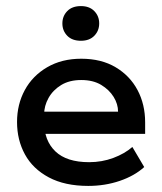

<svg xmlns="http://www.w3.org/2000/svg" viewBox="-20 -601 533 631"><path d="M270 10Q193 10 140.5 -18Q88 -46 62 -93.5Q36 -141 36 -200Q36 -258 61.5 -305Q87 -352 135 -380Q183 -408 247 -408Q313 -408 360 -380Q407 -352 432 -305Q457 -258 457 -199V-161H88V-234H368Q368 -259 353.5 -282.5Q339 -306 312.5 -322Q286 -338 247 -338Q208 -338 181 -321.5Q154 -305 139.5 -279Q125 -253 125 -225V-200Q125 -139 162 -103.5Q199 -68 273 -68Q315 -68 352.5 -82Q390 -96 415 -118L454 -52Q422 -23 373.5 -6.5Q325 10 270 10ZM246 -467Q217 -467 201 -483.5Q185 -500 185 -524Q185 -548 201 -564.5Q217 -581 246 -581Q274 -581 290 -564.5Q306 -548 306 -524Q306 -500 290 -483.5Q274 -467 246 -467Z"/></svg>

Font: Rokkitt SemiBold Medium
Style: Regular
Weight: 500
Version: Version 3.103